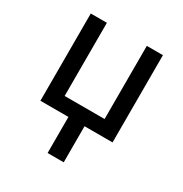

<svg xmlns="http://www.w3.org/2000/svg" viewBox="-171 -648 942 991"><g transform="rotate(30 300.0 -152.5)"><path d="M252 215V0H85V-520H181V-84H419V-520H515V0H348V215Z"/></g></svg>

Font: Iosevka Custom Medium Extended
Style: Regular
Weight: 500
Width: 7
Monospace: yes
Designer: Belleve Invis
Foundry: Belleve Invis
Version: Version 11.2.4; ttfautohint (v1.8.4)